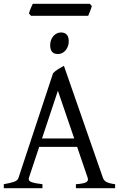

<svg xmlns="http://www.w3.org/2000/svg" viewBox="-20 -989 635 1009"><path d="M370.1 -261.2 284.2 -512.2 200.7 -261.2ZM186 -217.3 131.8 -54.2Q127 -39.1 145 -32.2Q163.1 -25.4 203.1 -21V0H0V-21Q33.2 -26.9 52.7 -33.2Q72.3 -39.6 77.1 -54.2L258.8 -604Q270 -616.2 286.6 -626.2Q303.2 -636.2 315.9 -643.1L521 -54.2Q523.4 -47.4 527.8 -42Q532.2 -36.6 539.6 -32.7Q546.9 -28.8 558.1 -25.9Q569.3 -22.9 585 -21V0H378.9V-21Q417 -23.4 431.6 -30.8Q446.3 -38.1 440.9 -54.2L385.3 -217.3ZM341.3 -772Q341.3 -758.3 336.9 -746.1Q332.5 -733.9 325 -724.9Q317.4 -715.8 307.1 -710.4Q296.9 -705.1 284.7 -705.1Q262.7 -705.1 253.2 -717.3Q243.7 -729.5 243.7 -752Q243.7 -765.6 248 -777.8Q252.4 -790 260.3 -799.1Q268.1 -808.1 278.1 -813.2Q288.1 -818.4 299.8 -818.4Q341.3 -818.4 341.3 -772ZM462.4 -957.5Q461.4 -952.1 459 -945.1Q456.5 -938 453.6 -930.9Q450.7 -923.8 448 -917Q445.3 -910.2 443.4 -905.8H143.1L132.3 -918Q133.3 -923.3 135.7 -930.2Q138.2 -937 141.1 -944.1Q144 -951.2 147 -957.8Q149.9 -964.4 152.3 -969.2H451.7Z"/></svg>

Font: Gentium Plus Afr
Style: Regular
Weight: 400
Designer: J. Victor Gaultney, Annie Olsen, Iska Routamaa, Becca Hirsbrunner
Foundry: SIL International
Version: Version 5.000